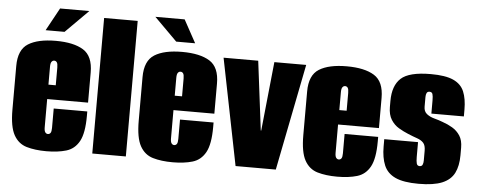

<svg xmlns="http://www.w3.org/2000/svg" viewBox="-47 -769 2212 889"><g transform="rotate(5 1059.5 -324.0)"><path d="M193 8Q140 8 101 -3.5Q62 -15 41 -53Q20 -91 20 -170V-373Q20 -449 65 -477Q110 -505 193 -505Q276 -505 321 -477Q366 -449 366 -373V-233H176V-102Q176 -85 181 -78.5Q186 -72 193 -72Q201 -72 205.5 -78.5Q210 -85 210 -102V-192H366V-171Q366 -91 345 -53Q324 -15 285 -3.5Q246 8 193 8ZM176 -300H210V-383Q210 -400 205.5 -406.5Q201 -413 193 -413Q186 -413 181 -406.5Q176 -400 176 -383ZM141 -550 199 -656H335L229 -550Z M406 0V-630H562V0Z M780 8Q727 8 688 -3.5Q649 -15 628 -53Q607 -91 607 -170V-373Q607 -449 652 -477Q697 -505 780 -505Q863 -505 908 -477Q953 -449 953 -373V-233H763V-102Q763 -85 768 -78.5Q773 -72 780 -72Q788 -72 792.5 -78.5Q797 -85 797 -102V-192H953V-171Q953 -91 932 -53Q911 -15 872 -3.5Q833 8 780 8ZM763 -300H797V-383Q797 -400 792.5 -406.5Q788 -413 780 -413Q773 -413 768 -406.5Q763 -400 763 -383ZM748 -550 642 -656H778L836 -550Z M1072 0 973 -495H1134L1174 -174H1176L1209 -495H1357L1259 0Z M1545 8Q1492 8 1453 -3.5Q1414 -15 1393 -53Q1372 -91 1372 -170V-373Q1372 -449 1417 -477Q1462 -505 1545 -505Q1628 -505 1673 -477Q1718 -449 1718 -373V-233H1528V-102Q1528 -85 1533 -78.5Q1538 -72 1545 -72Q1553 -72 1557.5 -78.5Q1562 -85 1562 -102V-192H1718V-171Q1718 -91 1697 -53Q1676 -15 1637 -3.5Q1598 8 1545 8ZM1528 -300H1562V-383Q1562 -400 1557.5 -406.5Q1553 -413 1545 -413Q1538 -413 1533 -406.5Q1528 -400 1528 -383Z M1923 8Q1853 8 1815 -9.5Q1777 -27 1762 -62.5Q1747 -98 1747 -150V-184H1904V-115Q1904 -95 1907 -84.5Q1910 -74 1921 -74Q1931 -74 1934.5 -82Q1938 -90 1938 -101V-147Q1938 -172 1927.5 -183.5Q1917 -195 1898 -201.5Q1879 -208 1855 -218Q1833 -227 1811 -240Q1789 -253 1774.5 -276Q1760 -299 1760 -335V-363Q1760 -434 1797.5 -468.5Q1835 -503 1936 -503Q2004 -503 2040.5 -486.5Q2077 -470 2091 -436.5Q2105 -403 2105 -353V-321H1954V-382Q1954 -402 1951 -411.5Q1948 -421 1937 -421Q1927 -421 1923.5 -413.5Q1920 -406 1920 -395V-350Q1920 -328 1934.5 -316.5Q1949 -305 1970 -299.5Q1991 -294 2009 -287Q2033 -279 2055 -266Q2077 -253 2091 -231.5Q2105 -210 2105 -176V-140Q2105 -91 2088.5 -58Q2072 -25 2032.5 -8.5Q1993 8 1923 8Z"/></g></svg>

Font: Alumni Sans Black
Style: Regular
Weight: 900
Designer: Robert E. Leuschke
Foundry: Robert E. Leuschke
Version: Version 1.018